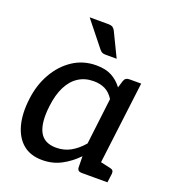

<svg xmlns="http://www.w3.org/2000/svg" viewBox="-134 -829 842 937"><g transform="rotate(20 287.0 -360.0)"><path d="M191 7Q129 7 90.5 -25.5Q52 -58 36.5 -116.5Q21 -175 31 -253Q40 -327 74 -387Q108 -447 161.5 -482.5Q215 -518 283 -518Q331 -518 363 -501Q395 -484 418 -453L429 -489Q435 -509 457 -509H518L455 0H394Q372 0 371 -20L370 -78Q332 -39 288 -16Q244 7 191 7ZM234 -73Q275 -73 308.5 -91.5Q342 -110 372 -145L401 -386Q382 -416 356.5 -428.5Q331 -441 297 -441Q252 -441 218 -419Q184 -397 163 -355Q142 -313 135 -253Q124 -165 147.5 -119Q171 -73 234 -73ZM427 0 449 -85 517 -70Q527 -68 531 -62Q535 -56 534 -46L528 0ZM171 -727H266Q284 -727 292 -721Q300 -715 305 -704L364 -582H307Q295 -582 288 -585.5Q281 -589 274 -598Z"/></g></svg>

Font: Aleo Medium
Style: Italic
Weight: 500
Italic angle: -7°
Designer: Alessio Laiso
Foundry: Alessio Laiso
Version: Version 2.001;gftools[0.9.29]